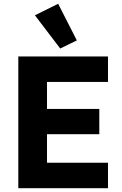

<svg xmlns="http://www.w3.org/2000/svg" viewBox="-20 -997 647 1017"><path d="M299 -740 387 -783 288 -977 165 -916ZM552 0V-135H229V-286H506V-420H229V-563H552V-698H77V0Z"/></svg>

Font: LVC Sans
Style: Bold
Weight: 700
Designer: Mike Abbink, Paul van der Laan, Pieter van Rosmalen
Foundry: Bold Monday
Version: Version 3.0